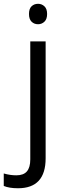

<svg xmlns="http://www.w3.org/2000/svg" viewBox="-74 -754 347 1014"><path d="M21 240.2Q-25.4 240.2 -54.2 228V162.1Q-20.5 171.9 12.2 171.9Q50.3 171.9 68.1 151.1Q85.9 130.4 85.9 87.9V-535.2H167V82Q167 240.2 21 240.2ZM79.1 -680.2Q79.1 -708 92.8 -720.9Q106.4 -733.9 127 -733.9Q146.5 -733.9 160.6 -720.7Q174.8 -707.5 174.8 -680.2Q174.8 -652.8 160.6 -639.4Q146.5 -626 127 -626Q106.4 -626 92.8 -639.4Q79.1 -652.8 79.1 -680.2Z"/></svg>

Font: f0_2797  
Style: Regular
Weight: 400
Foundry: Ascender Corporation
Version: Version 1.10